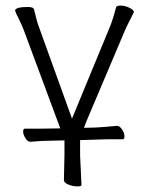

<svg xmlns="http://www.w3.org/2000/svg" viewBox="-20 -501 530 688"><path d="M267 1V56L272 162Q272 167 257 167Q242 167 225.5 160.5Q209 154 209 144L211 55V2L130 4Q115 5 90 7H89Q79 7 71 -6Q63 -19 63 -29.5Q63 -40 69 -40H130L196 -41L66 -391Q60 -408 47.5 -433Q35 -458 34 -463Q35 -476 80 -476Q100 -476 102 -467Q112 -423 120 -403L238 -76L373 -403Q385 -432 396 -475Q398 -481 412.5 -481Q427 -481 443 -473.5Q459 -466 460 -458Q458 -453 445.5 -429Q433 -405 426 -388L290 -67Q287 -60 281 -43L322 -44Q358 -46 398 -50H399Q409 -50 417.5 -37Q426 -24 426 -13Q426 -2 420 -2H381Q353 -2 333 -1Z"/></svg>

Font: LXGW WenKai Lite Light
Style: Regular
Weight: 300
Designer: LXGW / Fontworks Inc.
Foundry: LXGW / Fontworks Inc.
Version: Version 1.511; March 25, 2025